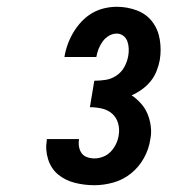

<svg xmlns="http://www.w3.org/2000/svg" viewBox="-20 -863 540 566"><path d="M258 -317Q229 -317 201 -324Q173 -331 152 -348Q131 -365 122 -393Q113 -421 118 -450Q118 -450 118 -451Q118 -452 118 -453H213Q213 -453 213 -452.5Q213 -452 213 -452Q211 -441 213 -430Q215 -419 221 -411Q227 -403 237 -399.5Q247 -396 259 -396Q271 -396 284 -401Q297 -406 306.5 -416Q316 -426 322 -438.5Q328 -451 330 -465Q333 -483 328 -500Q323 -517 310.5 -528Q298 -539 280.5 -543Q263 -547 245 -547L258 -625Q274 -625 291 -627.5Q308 -630 323 -640Q338 -650 346.5 -665.5Q355 -681 358 -698Q360 -709 359.5 -720Q359 -731 355.5 -741Q352 -751 343.5 -757.5Q335 -764 324 -764Q312 -764 301 -757.5Q290 -751 282.5 -740.5Q275 -730 270.5 -718.5Q266 -707 264 -695H170Q173 -714 179.5 -732Q186 -750 196 -767Q206 -784 220 -799Q234 -814 251 -824Q268 -834 287 -838.5Q306 -843 324 -843Q355 -843 383 -832.5Q411 -822 428.5 -799.5Q446 -777 451 -746.5Q456 -716 451 -686Q448 -670 441.5 -653.5Q435 -637 424 -623.5Q413 -610 398.5 -599.5Q384 -589 368 -582Q383 -572 395.5 -558Q408 -544 415 -527Q422 -510 424.5 -490.5Q427 -471 423 -452Q419 -424 404.5 -397.5Q390 -371 366.5 -352Q343 -333 314.5 -325Q286 -317 258 -317Z"/></svg>

Font: Iosevka Curly Slab HvObl
Style: Regular
Weight: 900
Italic angle: -9°
Monospace: yes
Designer: Belleve Invis
Foundry: Belleve Invis
Version: Version 11.1.0; ttfautohint (v1.8.3)